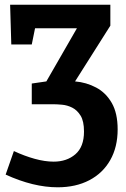

<svg xmlns="http://www.w3.org/2000/svg" viewBox="-20 -554 537 816"><path d="M225 242Q122 242 4 188L39 88Q84 109 127.5 121Q171 133 208 133Q264 133 300.5 101.5Q337 70 337 5Q337 -39 322.5 -62.5Q308 -86 287 -96.5Q266 -107 243.5 -109Q221 -111 205 -111H115V-199L177 -208L307 -434H129L115 -365H28L23 -534H449V-445L299 -208Q347 -204 388.5 -182Q430 -160 455 -116.5Q480 -73 480 -4Q480 71 448.5 126.5Q417 182 359.5 212Q302 242 225 242Z"/></svg>

Font: Bitter
Style: Bold
Weight: 700
Designer: Sol Matas, and Bitter project Authors
Foundry: Sol Matas
Version: Version 2.001